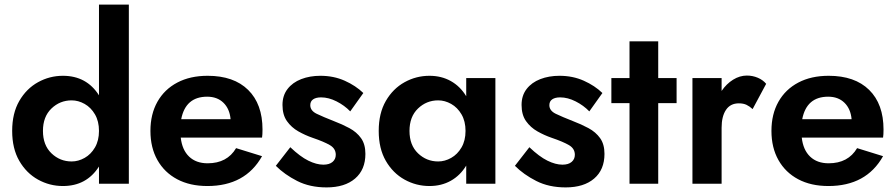

<svg xmlns="http://www.w3.org/2000/svg" viewBox="-20 -800 3901 836"><path d="M33 -230Q33 -307 64 -360.5Q95 -414 145.5 -442Q196 -470 254 -470Q357 -470 411 -385V-780H541V0H411V-75Q357 10 254 10Q196 10 145.5 -18Q95 -46 64 -99.5Q33 -153 33 -230ZM167 -230Q167 -168 204 -132.5Q241 -97 292 -97Q321 -97 348.5 -112.5Q376 -128 393.5 -158Q411 -188 411 -230Q411 -272 393.5 -302Q376 -332 348.5 -347.5Q321 -363 292 -363Q241 -363 204 -327.5Q167 -292 167 -230Z M883 10Q807 10 751.5 -19.5Q696 -49 665.5 -103Q635 -157 635 -230Q635 -303 665.5 -357Q696 -411 752 -440.5Q808 -470 884 -470Q998 -470 1060.5 -408.5Q1123 -347 1123 -236Q1123 -213 1121 -201H767Q773 -147 803.5 -118Q834 -89 884 -89Q969 -89 1008 -155L1121 -120Q1048 10 883 10ZM882 -379Q788 -379 769 -281H984Q980 -326 953 -352.5Q926 -379 882 -379Z M1244 -159Q1287 -118 1322.5 -100.5Q1358 -83 1388 -83Q1414 -83 1428 -95Q1442 -107 1442 -126Q1442 -153 1416.5 -168Q1391 -183 1341 -200Q1309 -211 1279 -228Q1249 -245 1229.5 -272.5Q1210 -300 1210 -343Q1210 -384 1232 -412.5Q1254 -441 1291.5 -455.5Q1329 -470 1375 -470Q1433 -470 1481 -448.5Q1529 -427 1562 -395L1505 -315Q1480 -341 1445.5 -358.5Q1411 -376 1378 -376Q1356 -376 1343.5 -367.5Q1331 -359 1331 -342Q1331 -318 1359 -304.5Q1387 -291 1433 -273Q1470 -259 1501.5 -242Q1533 -225 1552 -198.5Q1571 -172 1571 -130Q1571 -61 1526 -22.5Q1481 16 1402 16Q1329 16 1274 -12Q1219 -40 1181 -78Z M1629 -230Q1629 -307 1660 -360.5Q1691 -414 1741.5 -442Q1792 -470 1850 -470Q1902 -470 1943 -447Q1984 -424 2010 -381V-460H2137V0H2010V-79Q1984 -36 1943 -13Q1902 10 1850 10Q1792 10 1741.5 -18Q1691 -46 1660 -99.5Q1629 -153 1629 -230ZM1763 -230Q1763 -168 1800 -132.5Q1837 -97 1888 -97Q1917 -97 1944.5 -112.5Q1972 -128 1989.5 -158Q2007 -188 2007 -230Q2007 -272 1989.5 -302Q1972 -332 1944.5 -347.5Q1917 -363 1888 -363Q1837 -363 1800 -327.5Q1763 -292 1763 -230Z M2285 -159Q2328 -118 2363.5 -100.5Q2399 -83 2429 -83Q2455 -83 2469 -95Q2483 -107 2483 -126Q2483 -153 2457.5 -168Q2432 -183 2382 -200Q2350 -211 2320 -228Q2290 -245 2270.5 -272.5Q2251 -300 2251 -343Q2251 -384 2273 -412.5Q2295 -441 2332.5 -455.5Q2370 -470 2416 -470Q2474 -470 2522 -448.5Q2570 -427 2603 -395L2546 -315Q2521 -341 2486.5 -358.5Q2452 -376 2419 -376Q2397 -376 2384.5 -367.5Q2372 -359 2372 -342Q2372 -318 2400 -304.5Q2428 -291 2474 -273Q2511 -259 2542.5 -242Q2574 -225 2593 -198.5Q2612 -172 2612 -130Q2612 -61 2567 -22.5Q2522 16 2443 16Q2370 16 2315 -12Q2260 -40 2222 -78Z M2642 -460H2721V-620H2846V-460H2926V-351H2846V0H2721V-351H2642Z M3257 -325Q3244 -337 3230.5 -343.5Q3217 -350 3197 -350Q3160 -350 3141 -321.5Q3122 -293 3122 -244V0H2995V-460H3122V-404Q3143 -435 3172 -453Q3201 -471 3232 -471Q3257 -471 3279.5 -461.5Q3302 -452 3316 -435Z M3587 10Q3511 10 3455.5 -19.5Q3400 -49 3369.5 -103Q3339 -157 3339 -230Q3339 -303 3369.5 -357Q3400 -411 3456 -440.5Q3512 -470 3588 -470Q3702 -470 3764.5 -408.5Q3827 -347 3827 -236Q3827 -213 3825 -201H3471Q3477 -147 3507.5 -118Q3538 -89 3588 -89Q3673 -89 3712 -155L3825 -120Q3752 10 3587 10ZM3586 -379Q3492 -379 3473 -281H3688Q3684 -326 3657 -352.5Q3630 -379 3586 -379Z"/></svg>

Font: Von Semi
Style: Regular
Weight: 600
Version: Version 4.000; ttfautohint (v1.8.4.7-5d5b)